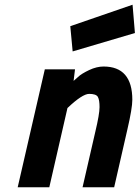

<svg xmlns="http://www.w3.org/2000/svg" viewBox="-20 -794 592 814"><path d="M266 -336C308 -376 339 -396 358 -396C377 -396 390 -392 395 -383C400 -374 402 -359 402 -340C402 -320 396 -285 384 -235C384 -235 330 0 330 0C330 0 464 0 464 0C464 0 520 -245 520 -245C520 -245 520 -245 520 -245C534 -305 541 -347 541 -371C541 -371 541 -371 541 -371C541 -465 500 -512 419 -512C419 -512 419 -512 419 -512C400 -512 379 -507 358 -497C337 -487 320 -477 309 -466C309 -466 292 -451 292 -451C292 -451 298 -500 298 -500C298 -500 170 -500 170 -500C170 -500 55 0 55 0C55 0 189 0 189 0C189 0 266 -336 266 -336C266 -336 266 -336 266 -336ZM552 -654C552 -654 542 -774 542 -774C542 -774 278 -683 278 -683C278 -683 288 -576 288 -576C288 -576 552 -654 552 -654Z"/></svg>

Font: My Font
Style: Bold Italic
Weight: 500
Version: Version 0.001